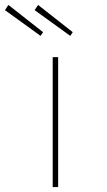

<svg xmlns="http://www.w3.org/2000/svg" viewBox="-41 -756 431 776"><path d="M172 0V-525H194V0ZM243 -611 99 -715 113 -736 253 -626ZM123 -611 -21 -715 -7 -736 133 -626Z"/></svg>

Font: Lexend Tera Thin
Style: Regular
Weight: 250
Version: Version 1.007